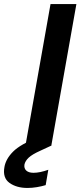

<svg xmlns="http://www.w3.org/2000/svg" viewBox="-102 -720 398 950"><path d="M24 0 148 -700H276L152 0ZM34 210Q-20 210 -55 185Q-90 160 -80 106Q-73 66 -37 30Q-1 -6 85 -40L135 -60L153 0L97 26Q57 44 40 60Q23 76 19 94Q16 113 28 124Q40 135 64 135Q95 135 137 120L124 196Q104 202 80.5 206Q57 210 34 210Z"/></svg>

Font: DeepMind Sans
Style: Bold Italic
Weight: 700
Italic angle: -10°
Designer: Jonny Pinhorn / Modifications: Colophon Foundry
Foundry: Colophon Foundry
Version: Version 1.002; ttfautohint (v1.8.2)